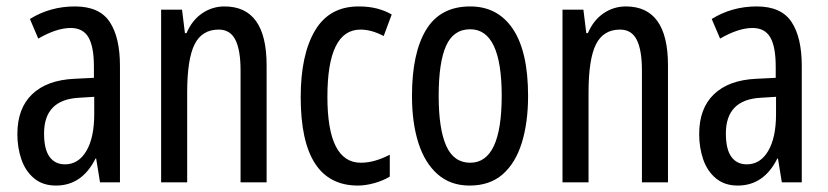

<svg xmlns="http://www.w3.org/2000/svg" viewBox="-20 -567 2576 597"><path d="M213 -547Q289 -547 321 -499Q353 -451 353 -362V0H291L279 -74H277Q235 10 154 10Q113 10 86 -12.5Q59 -35 46.5 -71.5Q34 -108 34 -150Q34 -230 80 -274Q126 -318 211 -322L272 -325V-360Q272 -422 255 -451Q238 -480 200 -480Q156 -480 99 -447L73 -508Q136 -547 213 -547ZM225 -263Q117 -257 117 -152Q117 -103 134 -79.5Q151 -56 182 -56Q224 -56 248.5 -97.5Q273 -139 273 -212V-266Z M678 -547Q809 -547 809 -364V0H728V-348Q728 -411 712 -443Q696 -475 660 -475Q608 -475 585 -429Q562 -383 562 -279V0H481V-537H546L555 -464H560Q577 -504 608.5 -525.5Q640 -547 678 -547Z M1093 10Q915 10 915 -265Q915 -397 959.5 -472Q1004 -547 1095 -547Q1127 -547 1152 -540.5Q1177 -534 1198 -522L1173 -455Q1135 -475 1101 -475Q998 -475 998 -266Q998 -61 1102 -61Q1124 -61 1146.5 -67.5Q1169 -74 1192 -86V-18Q1171 -5 1143.5 2.5Q1116 10 1093 10Z M1622 -269Q1622 -186 1602.5 -123Q1583 -60 1543 -25Q1503 10 1440 10Q1381 10 1341 -25Q1301 -60 1281 -122.5Q1261 -185 1261 -269Q1261 -402 1305 -474.5Q1349 -547 1442 -547Q1528 -547 1575 -476.5Q1622 -406 1622 -269ZM1344 -269Q1344 -166 1367.5 -113.5Q1391 -61 1442 -61Q1540 -61 1540 -269Q1540 -476 1442 -476Q1390 -476 1367 -424.5Q1344 -373 1344 -269Z M1926 -547Q2057 -547 2057 -364V0H1976V-348Q1976 -411 1960 -443Q1944 -475 1908 -475Q1856 -475 1833 -429Q1810 -383 1810 -279V0H1729V-537H1794L1803 -464H1808Q1825 -504 1856.5 -525.5Q1888 -547 1926 -547Z M2333 -547Q2409 -547 2441 -499Q2473 -451 2473 -362V0H2411L2399 -74H2397Q2355 10 2274 10Q2233 10 2206 -12.5Q2179 -35 2166.5 -71.5Q2154 -108 2154 -150Q2154 -230 2200 -274Q2246 -318 2331 -322L2392 -325V-360Q2392 -422 2375 -451Q2358 -480 2320 -480Q2276 -480 2219 -447L2193 -508Q2256 -547 2333 -547ZM2345 -263Q2237 -257 2237 -152Q2237 -103 2254 -79.5Q2271 -56 2302 -56Q2344 -56 2368.5 -97.5Q2393 -139 2393 -212V-266Z"/></svg>

Font: Noto Sans ExtraCondensed
Style: Regular
Weight: 400
Width: 2
Designer: Monotype Design Team
Foundry: Monotype Imaging Inc.
Version: Version 2.013; ttfautohint (v1.8.4.7-5d5b)